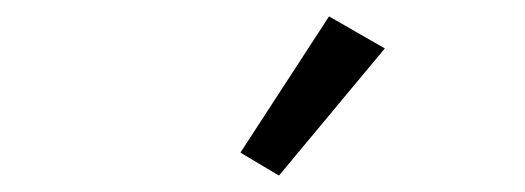

<svg xmlns="http://www.w3.org/2000/svg" viewBox="-20 -799 640 234"><path d="M320 -585 273 -613 381 -779 449 -740Z"/></svg>

Font: iA Writer Mono V
Style: Regular
Weight: 400
Italic angle: -9.5°
Designer: Mike Abbink, Paul van der Laan, Pieter van Rosmalen
Foundry: Bold Monday
Version: Version 2.000